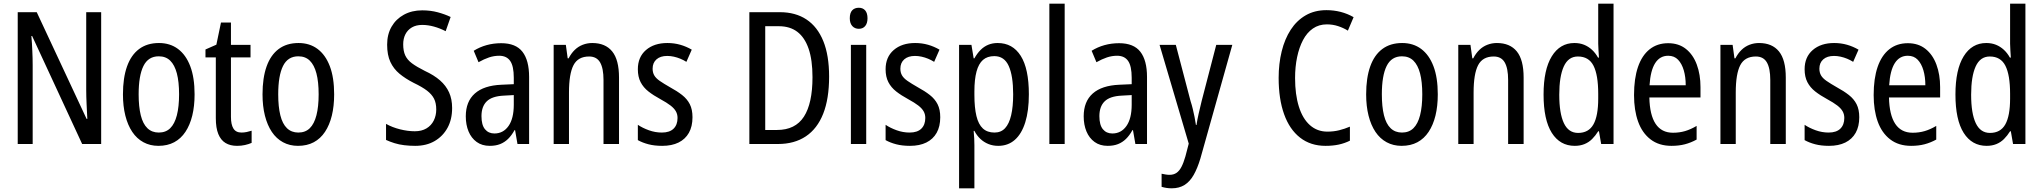

<svg xmlns="http://www.w3.org/2000/svg" viewBox="-20 -780 11058 1040"><path d="M528 0H425L154 -585H150Q152 -565 153 -545Q154 -525 155 -505Q156 -485 156.5 -465Q157 -445 157 -426V0H76V-714H179L449 -136H453Q452 -155 451 -175.5Q450 -196 449 -216.5Q448 -237 447.5 -256.5Q447 -276 447 -293V-714H528Z M1034 -269Q1034 -205 1021.5 -154Q1009 -103 984.5 -66Q960 -29 923.5 -9.5Q887 10 838 10Q793 10 757 -9.5Q721 -29 696.5 -65.5Q672 -102 659 -153.5Q646 -205 646 -269Q646 -358 668 -420Q690 -482 733.5 -514.5Q777 -547 841 -547Q901 -547 944 -515Q987 -483 1010.5 -421.5Q1034 -360 1034 -269ZM731 -269Q731 -202 742.5 -155.5Q754 -109 778.5 -85.5Q803 -62 840 -62Q878 -62 902 -85.5Q926 -109 938 -155.5Q950 -202 950 -269Q950 -337 938 -382.5Q926 -428 902 -451.5Q878 -475 840 -475Q783 -475 757 -422.5Q731 -370 731 -269Z M1288 -62Q1302 -62 1316.5 -65Q1331 -68 1343 -72V-6Q1327 1 1307 5.5Q1287 10 1264 10Q1227 10 1201.5 -5.5Q1176 -21 1162.5 -54Q1149 -87 1149 -140V-469H1093V-512L1152 -538L1177 -658H1231V-537H1337V-469H1231V-147Q1231 -105 1244.5 -83.5Q1258 -62 1288 -62Z M1790 -269Q1790 -205 1777.5 -154Q1765 -103 1740.5 -66Q1716 -29 1679.5 -9.5Q1643 10 1594 10Q1549 10 1513 -9.5Q1477 -29 1452.5 -65.5Q1428 -102 1415 -153.5Q1402 -205 1402 -269Q1402 -358 1424 -420Q1446 -482 1489.5 -514.5Q1533 -547 1597 -547Q1657 -547 1700 -515Q1743 -483 1766.5 -421.5Q1790 -360 1790 -269ZM1487 -269Q1487 -202 1498.5 -155.5Q1510 -109 1534.5 -85.5Q1559 -62 1596 -62Q1634 -62 1658 -85.5Q1682 -109 1694 -155.5Q1706 -202 1706 -269Q1706 -337 1694 -382.5Q1682 -428 1658 -451.5Q1634 -475 1596 -475Q1539 -475 1513 -422.5Q1487 -370 1487 -269Z M2429 -195Q2429 -133 2404 -87.5Q2379 -42 2334.5 -16Q2290 10 2229 10Q2198 10 2169.5 6.5Q2141 3 2117 -4.5Q2093 -12 2071 -22V-109Q2105 -90 2147 -79.5Q2189 -69 2227 -69Q2264 -69 2290 -84.5Q2316 -100 2329.5 -127Q2343 -154 2343 -187Q2343 -222 2331 -245.5Q2319 -269 2293 -289Q2267 -309 2221 -331Q2176 -354 2144 -380.5Q2112 -407 2094.5 -444.5Q2077 -482 2077 -538Q2077 -594 2101 -635.5Q2125 -677 2168 -700.5Q2211 -724 2267 -724Q2312 -724 2351 -713.5Q2390 -703 2421 -688L2394 -611Q2363 -627 2330.5 -636Q2298 -645 2267 -645Q2234 -645 2211 -631.5Q2188 -618 2176 -594.5Q2164 -571 2164 -540Q2164 -504 2175 -480Q2186 -456 2211.5 -437Q2237 -418 2281 -396Q2331 -373 2363.5 -344.5Q2396 -316 2412.5 -279.5Q2429 -243 2429 -195Z M2695 -546Q2774 -546 2810 -499.5Q2846 -453 2846 -363V0H2783L2770 -75H2767Q2751 -46 2732 -27.5Q2713 -9 2689 0.5Q2665 10 2633 10Q2591 10 2562 -11Q2533 -32 2518 -68Q2503 -104 2503 -150Q2503 -230 2552 -273.5Q2601 -317 2696 -321L2763 -324V-359Q2763 -422 2743.5 -450Q2724 -478 2684 -478Q2656 -478 2629 -469Q2602 -460 2572 -443L2546 -505Q2578 -525 2615.5 -535.5Q2653 -546 2695 -546ZM2709 -262Q2645 -259 2616.5 -231Q2588 -203 2588 -151Q2588 -103 2607 -80Q2626 -57 2658 -57Q2706 -57 2734.5 -97.5Q2763 -138 2763 -213V-265Z M3188 -547Q3259 -547 3296 -501.5Q3333 -456 3333 -360V0H3249V-347Q3249 -410 3230.5 -442Q3212 -474 3171 -474Q3111 -474 3086.5 -427Q3062 -380 3062 -279V0H2979V-537H3045L3055 -464H3060Q3074 -491 3093 -509.5Q3112 -528 3136.5 -537.5Q3161 -547 3188 -547Z M3731 -145Q3731 -95 3711.5 -60.5Q3692 -26 3655.5 -8Q3619 10 3567 10Q3525 10 3492.5 1.5Q3460 -7 3435 -21V-104Q3460 -87 3494.5 -74.5Q3529 -62 3565 -62Q3607 -62 3628.5 -83Q3650 -104 3650 -141Q3650 -161 3641 -177Q3632 -193 3612 -208.5Q3592 -224 3557 -243Q3520 -263 3492.5 -284.5Q3465 -306 3450 -335Q3435 -364 3435 -405Q3435 -471 3479 -509Q3523 -547 3595 -547Q3632 -547 3665 -537.5Q3698 -528 3727 -511L3698 -445Q3682 -455 3665 -462Q3648 -469 3630 -473Q3612 -477 3594 -477Q3557 -477 3536 -458.5Q3515 -440 3515 -408Q3515 -387 3524 -371.5Q3533 -356 3554 -341.5Q3575 -327 3610 -307Q3647 -287 3674.5 -265.5Q3702 -244 3716.5 -215.5Q3731 -187 3731 -145Z M4471 -365Q4471 -245 4439 -164Q4407 -83 4345 -41.5Q4283 0 4194 0H4039V-714H4204Q4289 -714 4348.5 -674.5Q4408 -635 4439.5 -557.5Q4471 -480 4471 -365ZM4381 -362Q4381 -455 4360 -516Q4339 -577 4299 -607.5Q4259 -638 4199 -638H4125V-76H4189Q4288 -76 4334.5 -148Q4381 -220 4381 -362Z M4672 -537V0H4589V-537ZM4632 -738Q4654 -738 4666.5 -723.5Q4679 -709 4679 -681Q4679 -654 4666.5 -639Q4654 -624 4632 -624Q4610 -624 4596.5 -639Q4583 -654 4583 -681Q4583 -710 4596 -724Q4609 -738 4632 -738Z M5073 -145Q5073 -95 5053.5 -60.5Q5034 -26 4997.5 -8Q4961 10 4909 10Q4867 10 4834.5 1.5Q4802 -7 4777 -21V-104Q4802 -87 4836.5 -74.5Q4871 -62 4907 -62Q4949 -62 4970.5 -83Q4992 -104 4992 -141Q4992 -161 4983 -177Q4974 -193 4954 -208.5Q4934 -224 4899 -243Q4862 -263 4834.5 -284.5Q4807 -306 4792 -335Q4777 -364 4777 -405Q4777 -471 4821 -509Q4865 -547 4937 -547Q4974 -547 5007 -537.5Q5040 -528 5069 -511L5040 -445Q5024 -455 5007 -462Q4990 -469 4972 -473Q4954 -477 4936 -477Q4899 -477 4878 -458.5Q4857 -440 4857 -408Q4857 -387 4866 -371.5Q4875 -356 4896 -341.5Q4917 -327 4952 -307Q4989 -287 5016.5 -265.5Q5044 -244 5058.5 -215.5Q5073 -187 5073 -145Z M5384 -547Q5465 -547 5509 -477.5Q5553 -408 5553 -269Q5553 -180 5533.5 -117.5Q5514 -55 5477 -22.5Q5440 10 5387 10Q5358 10 5333.5 0Q5309 -10 5290 -28Q5271 -46 5258 -71H5254Q5256 -51 5257 -30.5Q5258 -10 5258 6V240H5175V-537H5242L5254 -464H5258Q5273 -491 5291.5 -509.5Q5310 -528 5333 -537.5Q5356 -547 5384 -547ZM5366 -476Q5328 -476 5304.5 -455.5Q5281 -435 5269.5 -392.5Q5258 -350 5258 -285V-266Q5258 -197 5269 -151.5Q5280 -106 5304 -84Q5328 -62 5367 -62Q5402 -62 5424 -85.5Q5446 -109 5457 -155.5Q5468 -202 5468 -269Q5468 -369 5444 -422.5Q5420 -476 5366 -476Z M5747 0H5664V-760H5747Z M6042 -546Q6121 -546 6157 -499.5Q6193 -453 6193 -363V0H6130L6117 -75H6114Q6098 -46 6079 -27.5Q6060 -9 6036 0.5Q6012 10 5980 10Q5938 10 5909 -11Q5880 -32 5865 -68Q5850 -104 5850 -150Q5850 -230 5899 -273.5Q5948 -317 6043 -321L6110 -324V-359Q6110 -422 6090.5 -450Q6071 -478 6031 -478Q6003 -478 5976 -469Q5949 -460 5919 -443L5893 -505Q5925 -525 5962.5 -535.5Q6000 -546 6042 -546ZM6056 -262Q5992 -259 5963.5 -231Q5935 -203 5935 -151Q5935 -103 5954 -80Q5973 -57 6005 -57Q6053 -57 6081.5 -97.5Q6110 -138 6110 -213V-265Z M6261 -537H6349L6429 -232Q6436 -211 6441 -189.5Q6446 -168 6450.5 -146.5Q6455 -125 6458 -103H6461Q6465 -130 6472.5 -163.5Q6480 -197 6489 -233L6568 -537H6655L6482 79Q6466 132 6445.5 168Q6425 204 6396 222Q6367 240 6327 240Q6312 240 6299 238Q6286 236 6272 232V161Q6282 163 6293 165Q6304 167 6315 167Q6337 167 6352.5 156.5Q6368 146 6379.5 124Q6391 102 6401 67L6419 -2Z M7167 -648Q7124 -648 7091.5 -625.5Q7059 -603 7038 -563Q7017 -523 7006 -470.5Q6995 -418 6995 -357Q6995 -268 7015.5 -202.5Q7036 -137 7075.5 -102Q7115 -67 7170 -67Q7204 -67 7234 -74.5Q7264 -82 7292 -94V-18Q7264 -4 7232 3Q7200 10 7160 10Q7079 10 7022 -34.5Q6965 -79 6935.5 -161.5Q6906 -244 6906 -358Q6906 -435 6922.5 -502Q6939 -569 6971.5 -619Q7004 -669 7052.5 -697Q7101 -725 7165 -725Q7205 -725 7242 -715.5Q7279 -706 7312 -687L7281 -614Q7257 -629 7228 -638.5Q7199 -648 7167 -648Z M7768 -269Q7768 -205 7755.5 -154Q7743 -103 7718.5 -66Q7694 -29 7657.5 -9.5Q7621 10 7572 10Q7527 10 7491 -9.5Q7455 -29 7430.5 -65.5Q7406 -102 7393 -153.5Q7380 -205 7380 -269Q7380 -358 7402 -420Q7424 -482 7467.5 -514.5Q7511 -547 7575 -547Q7635 -547 7678 -515Q7721 -483 7744.5 -421.5Q7768 -360 7768 -269ZM7465 -269Q7465 -202 7476.5 -155.5Q7488 -109 7512.5 -85.5Q7537 -62 7574 -62Q7612 -62 7636 -85.5Q7660 -109 7672 -155.5Q7684 -202 7684 -269Q7684 -337 7672 -382.5Q7660 -428 7636 -451.5Q7612 -475 7574 -475Q7517 -475 7491 -422.5Q7465 -370 7465 -269Z M8088 -547Q8159 -547 8196 -501.5Q8233 -456 8233 -360V0H8149V-347Q8149 -410 8130.5 -442Q8112 -474 8071 -474Q8011 -474 7986.5 -427Q7962 -380 7962 -279V0H7879V-537H7945L7955 -464H7960Q7974 -491 7993 -509.5Q8012 -528 8036.5 -537.5Q8061 -547 8088 -547Z M8510 10Q8430 10 8385.5 -60.5Q8341 -131 8341 -268Q8341 -403 8385.5 -475Q8430 -547 8508 -547Q8537 -547 8560.5 -537.5Q8584 -528 8603 -510.5Q8622 -493 8636 -468H8641Q8640 -488 8638.5 -507.5Q8637 -527 8637 -543V-760H8720V0H8653L8641 -69H8637Q8622 -45 8604 -27Q8586 -9 8562.5 0.5Q8539 10 8510 10ZM8528 -60Q8585 -60 8611 -106Q8637 -152 8637 -246V-272Q8637 -374 8611.5 -424Q8586 -474 8527 -474Q8475 -474 8450.5 -420Q8426 -366 8426 -267Q8426 -166 8451 -113Q8476 -60 8528 -60Z M9016 -546Q9073 -546 9112 -515Q9151 -484 9171 -430Q9191 -376 9191 -308V-252H8914Q8916 -157 8948 -109Q8980 -61 9042 -61Q9077 -61 9107.5 -70Q9138 -79 9170 -98V-24Q9139 -7 9106.5 1.5Q9074 10 9034 10Q8966 10 8920.5 -25Q8875 -60 8853 -121.5Q8831 -183 8831 -265Q8831 -355 8852.5 -417.5Q8874 -480 8915.5 -513Q8957 -546 9016 -546ZM9016 -478Q8971 -478 8945.5 -438Q8920 -398 8915 -318H9111Q9111 -363 9100.5 -399Q9090 -435 9069.5 -456.5Q9049 -478 9016 -478Z M9508 -547Q9579 -547 9616 -501.5Q9653 -456 9653 -360V0H9569V-347Q9569 -410 9550.5 -442Q9532 -474 9491 -474Q9431 -474 9406.5 -427Q9382 -380 9382 -279V0H9299V-537H9365L9375 -464H9380Q9394 -491 9413 -509.5Q9432 -528 9456.5 -537.5Q9481 -547 9508 -547Z M10051 -145Q10051 -95 10031.5 -60.5Q10012 -26 9975.5 -8Q9939 10 9887 10Q9845 10 9812.5 1.5Q9780 -7 9755 -21V-104Q9780 -87 9814.5 -74.5Q9849 -62 9885 -62Q9927 -62 9948.5 -83Q9970 -104 9970 -141Q9970 -161 9961 -177Q9952 -193 9932 -208.5Q9912 -224 9877 -243Q9840 -263 9812.5 -284.5Q9785 -306 9770 -335Q9755 -364 9755 -405Q9755 -471 9799 -509Q9843 -547 9915 -547Q9952 -547 9985 -537.5Q10018 -528 10047 -511L10018 -445Q10002 -455 9985 -462Q9968 -469 9950 -473Q9932 -477 9914 -477Q9877 -477 9856 -458.5Q9835 -440 9835 -408Q9835 -387 9844 -371.5Q9853 -356 9874 -341.5Q9895 -327 9930 -307Q9967 -287 9994.5 -265.5Q10022 -244 10036.5 -215.5Q10051 -187 10051 -145Z M10314 -546Q10371 -546 10410 -515Q10449 -484 10469 -430Q10489 -376 10489 -308V-252H10212Q10214 -157 10246 -109Q10278 -61 10340 -61Q10375 -61 10405.5 -70Q10436 -79 10468 -98V-24Q10437 -7 10404.5 1.5Q10372 10 10332 10Q10264 10 10218.5 -25Q10173 -60 10151 -121.5Q10129 -183 10129 -265Q10129 -355 10150.5 -417.5Q10172 -480 10213.5 -513Q10255 -546 10314 -546ZM10314 -478Q10269 -478 10243.5 -438Q10218 -398 10213 -318H10409Q10409 -363 10398.5 -399Q10388 -435 10367.5 -456.5Q10347 -478 10314 -478Z M10741 10Q10661 10 10616.5 -60.5Q10572 -131 10572 -268Q10572 -403 10616.5 -475Q10661 -547 10739 -547Q10768 -547 10791.5 -537.5Q10815 -528 10834 -510.5Q10853 -493 10867 -468H10872Q10871 -488 10869.5 -507.5Q10868 -527 10868 -543V-760H10951V0H10884L10872 -69H10868Q10853 -45 10835 -27Q10817 -9 10793.5 0.5Q10770 10 10741 10ZM10759 -60Q10816 -60 10842 -106Q10868 -152 10868 -246V-272Q10868 -374 10842.5 -424Q10817 -474 10758 -474Q10706 -474 10681.5 -420Q10657 -366 10657 -267Q10657 -166 10682 -113Q10707 -60 10759 -60Z"/></svg>

Font: Noto Sans Display Condensed
Style: Regular
Weight: 400
Width: 3
Designer: Monotype Design Team
Foundry: Monotype Imaging Inc.
Version: Version 2.003